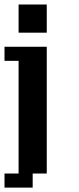

<svg xmlns="http://www.w3.org/2000/svg" viewBox="-20 -645 352 852"><path d="M0 -437.5H187.5V125H125V187.5H0V125H62.5V-375H0ZM62.5 -625H187.5V-500H62.5Z"/></svg>

Font: NeoDunggeunmo Pro
Style: Regular
Weight: 400
Version: Version 1.020